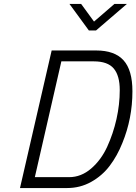

<svg xmlns="http://www.w3.org/2000/svg" viewBox="-20 -950 689 970"><path d="M319 0C363 0 403.5 -10.3 440.5 -31C477.5 -51.7 508.7 -78.7 534 -112C559.3 -145.3 580.7 -183.7 598 -227C632 -309.7 649 -397 649 -489C649 -560.3 634 -612.5 604 -645.5C574 -678.5 528 -695 466 -695H241L81 0ZM554.5 -604C574.8 -580 585 -543.7 585 -495C585 -446.3 579.5 -397.5 568.5 -348.5C557.5 -299.5 541.8 -252.8 521.5 -208.5C501.2 -164.2 474.2 -127.5 440.5 -98.5C406.8 -69.5 369.7 -55 329 -55H156L290 -640H454C500.7 -640 534.2 -628 554.5 -604ZM621 -930H558L455 -841L390 -930H331L429 -796H465Z"/></svg>

Font: Titillium Web
Style: Light Italic
Weight: 300
Italic angle: -13°
Version: Version 1.001;PS 57.000;hotconv 1.0.70;makeotf.lib2.5.55311